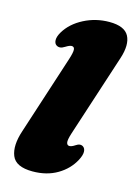

<svg xmlns="http://www.w3.org/2000/svg" viewBox="-113 -782 612 859"><g transform="rotate(15 193.0 -352.5)"><path d="M374.5 -577.5 250 -195Q239 -161 241.8 -149.2Q244.5 -137.5 255 -137.5Q265 -137.5 280 -147.5Q300 -161.5 314.5 -151.5Q324.5 -144.5 324.8 -128.8Q325 -113 313 -90Q288 -42.5 239.2 -13.8Q190.5 15 124.5 15Q47 15 28.8 -30Q10.5 -75 34.5 -147L152.5 -510.5Q164 -545.5 163 -559Q162 -572.5 149.5 -572.5Q140 -572.5 122.5 -561.5Q110 -553.5 101 -552.8Q92 -552 84.5 -556.5Q73.5 -563 73 -579.2Q72.5 -595.5 85.5 -617.5Q113 -663.5 167.8 -691.8Q222.5 -720 285.5 -720Q355.5 -720 375.8 -681.8Q396 -643.5 374.5 -577.5Z"/></g></svg>

Font: Fraunces 9pt Soft Black
Style: Italic
Weight: 900
Italic angle: -16°
Version: Version 1.000;[b76b70a41]